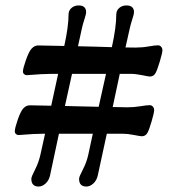

<svg xmlns="http://www.w3.org/2000/svg" viewBox="-20 -620 621 703"><path d="M34.2 -139.6Q34.2 -150.4 44.9 -181.6Q55.7 -212.9 65.4 -223.1Q75.7 -234.4 89.4 -234.4Q108.9 -234.4 167.5 -232.9L192.9 -349.6H168.9Q151.4 -349.6 130.4 -348.4Q109.4 -347.2 94.7 -345.9Q80.1 -344.7 78.1 -344.7Q72.8 -344.7 68.4 -348.4Q64 -352.1 64 -358.4Q64 -369.1 75 -400.4Q85.9 -431.6 95.7 -441.9Q106.4 -453.6 119.6 -453.6L215.3 -451.7Q231 -522.9 231 -566.9Q231 -581.5 241.7 -590.8Q252.4 -600.1 268.1 -600.1Q295.4 -600.1 295.4 -574.7Q295.4 -568.8 289.3 -550Q283.2 -531.2 280.3 -518.1L265.6 -450.7Q290 -450.2 334.2 -449Q378.4 -447.8 389.6 -447.3Q405.8 -521 405.8 -566.9Q405.8 -581.5 416.5 -590.8Q427.2 -600.1 442.9 -600.1Q470.7 -600.1 470.7 -574.7Q470.7 -568.8 464.6 -550Q458.5 -531.2 455.6 -518.1L439.5 -446.3Q458 -445.8 475.6 -445.8Q501 -445.8 524.2 -450Q547.4 -454.1 558.6 -454.1Q565.4 -454.1 570.1 -448.7Q574.7 -443.4 574.7 -436Q574.7 -426.8 565.4 -395.8Q556.2 -364.7 549.8 -353Q543 -339.8 528.8 -339.8Q523.9 -339.8 500.5 -344.7Q477.1 -349.6 459 -349.6H418.5L392.6 -228Q402.8 -228 416 -227.8Q429.2 -227.5 436 -227.3Q442.9 -227.1 445.3 -227.1Q470.7 -227.1 493.9 -231Q517.1 -234.9 528.3 -234.9Q535.2 -234.9 539.8 -229.5Q544.4 -224.1 544.4 -216.8Q544.4 -207.5 535.4 -176.5Q526.4 -145.5 520 -133.8Q513.2 -121.1 499 -121.1Q494.1 -121.1 470.7 -125.7Q447.3 -130.4 429.2 -130.4H371.1L337.9 22.9Q334 40.5 321.8 51.8Q309.6 63 296.4 63Q269.5 63 269.5 34.7Q269.5 27.3 283.2 1.2Q296.9 -24.9 303.2 -53.2L319.8 -130.4H195.8L163.1 22.9Q159.2 40.5 147 51.8Q134.8 63 121.6 63Q94.7 63 94.7 34.7Q94.7 27.3 108.2 1.2Q121.6 -24.9 127.9 -53.2L145 -130.4H139.2Q121.6 -130.4 100.6 -129.2Q79.6 -127.9 64.7 -126.7Q49.8 -125.5 47.9 -125.5Q42.5 -125.5 38.3 -129.4Q34.2 -133.3 34.2 -139.6ZM217.8 -231.9Q231.4 -231.4 275.4 -230.5Q319.3 -229.5 341.3 -229L368.2 -349.6H243.7Z"/></svg>

Font: Cooper* SemiBold
Style: Italic
Weight: 600
Italic angle: -7°
Designer: Owen Earl
Foundry: indestructible type*
Version: Version 0.001